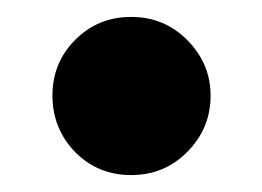

<svg xmlns="http://www.w3.org/2000/svg" viewBox="-20 -192 310 227"><path d="M229 -79Q229 -117 201 -145Q174 -172 135 -172Q96 -172 69 -145Q42 -118 42 -79Q42 -40 69 -12Q96 15 135 15Q174 15 201 -12Q229 -40 229 -79Z"/></svg>

Font: Unageo
Style: ExtraBold
Weight: 800
Designer: Richard Sepsi
Foundry: Richard Sepsi
Version: Version 2.000